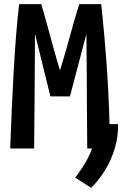

<svg xmlns="http://www.w3.org/2000/svg" viewBox="-20 -713 600 922"><path d="M418 189 341 140Q357 119 372.5 96Q388 73 401 48.5Q414 24 422 0H399Q398 -87 397.5 -179Q397 -271 396.5 -365Q396 -459 395 -551L316 -250H222L148 -551Q148 -460 147 -365.5Q146 -271 145.5 -179Q145 -87 144 0H29Q32 -85 36 -176Q40 -267 45 -357.5Q50 -448 56.5 -533.5Q63 -619 72 -693H178Q190 -654 205 -599Q220 -544 236 -485.5Q252 -427 268 -375Q286 -432 302 -490Q318 -548 333 -601Q348 -654 361 -693H466Q482 -546 492 -405Q502 -264 506 -117H547Q548 -57 531.5 -1.5Q515 54 485.5 102.5Q456 151 418 189Z"/></svg>

Font: Ubuntu Sans Mono SemiBold
Style: Regular
Weight: 600
Monospace: yes
Designer: Dalton Maag Ltd
Foundry: Dalton Maag Ltd
Version: Version 1.006